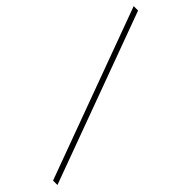

<svg xmlns="http://www.w3.org/2000/svg" viewBox="-283 -738 926 926"><g transform="rotate(45 180.0 -275.0)"><path d="M322 160 2 -710H32L352 160Z"/></g></svg>

Font: Mada ExtraLight
Style: Regular
Weight: 250
Designer: Khaled Hosny
Version: Version 1.5